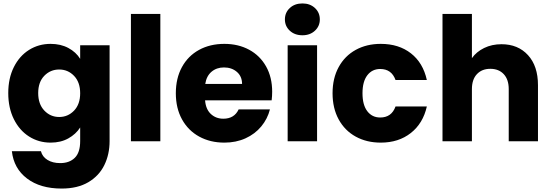

<svg xmlns="http://www.w3.org/2000/svg" viewBox="-20 -821 3204 1116"><path d="M446 -479V-558H617V-1Q617 76 586.5 138.5Q556 201 493.5 238Q431 275 338 275Q214 275 137 216.5Q60 158 49 58H218Q226 90 256 108.5Q286 127 330 127Q383 127 414.5 96.5Q446 66 446 -1V-80Q421 -41 377 -16.5Q333 8 274 8Q205 8 149 -27.5Q93 -63 60.5 -128.5Q28 -194 28 -280Q28 -366 60.5 -431Q93 -496 149 -531Q205 -566 274 -566Q333 -566 377.5 -542Q422 -518 446 -479ZM324 -417Q273 -417 237.5 -380.5Q202 -344 202 -280Q202 -216 237.5 -178.5Q273 -141 324 -141Q375 -141 410.5 -178Q446 -215 446 -279Q446 -343 410.5 -380Q375 -417 324 -417Z M912 -740V0H741V-740Z M1559 -238H1172Q1176 -186 1205.5 -158.5Q1235 -131 1278 -131Q1342 -131 1367 -185H1549Q1535 -130 1498.5 -86Q1462 -42 1407 -17Q1352 8 1284 8Q1202 8 1138 -27Q1074 -62 1038 -127Q1002 -192 1002 -279Q1002 -366 1037.5 -431Q1073 -496 1137 -531Q1201 -566 1284 -566Q1365 -566 1428 -532Q1491 -498 1526.5 -435Q1562 -372 1562 -288Q1562 -264 1559 -238ZM1387 -333Q1387 -377 1357 -403Q1327 -429 1282 -429Q1239 -429 1209.5 -404Q1180 -379 1173 -333Z M1636 -708Q1636 -748 1664.5 -774.5Q1693 -801 1738 -801Q1782 -801 1810.5 -774.5Q1839 -748 1839 -708Q1839 -669 1810.5 -642.5Q1782 -616 1738 -616Q1693 -616 1664.5 -642.5Q1636 -669 1636 -708ZM1823 -558V0H1652V-558Z M2193 -566Q2298 -566 2368.5 -511Q2439 -456 2461 -356H2279Q2256 -420 2190 -420Q2143 -420 2115 -383.5Q2087 -347 2087 -279Q2087 -211 2115 -174.5Q2143 -138 2190 -138Q2256 -138 2279 -202H2461Q2439 -104 2368 -48Q2297 8 2193 8Q2111 8 2047.5 -27Q1984 -62 1948.5 -127Q1913 -192 1913 -279Q1913 -366 1948.5 -431Q1984 -496 2047.5 -531Q2111 -566 2193 -566Z M3107 -326V0H2937V-303Q2937 -359 2908 -390Q2879 -421 2830 -421Q2781 -421 2752 -390Q2723 -359 2723 -303V0H2552V-740H2723V-483Q2749 -520 2794 -542Q2839 -564 2895 -564Q2991 -564 3049 -500.5Q3107 -437 3107 -326Z"/></svg>

Font: IBM-Poppins
Style: Poppins-Bold
Weight: 700
Designer: Mike Abbink, Paul van der Laan, Pieter van Rosmalen, Ben Mitchell, Mark Frömberg
Foundry: Bold Monday
Version: Version 1.1